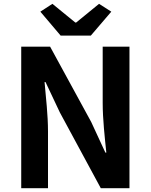

<svg xmlns="http://www.w3.org/2000/svg" viewBox="-20 -984 789 1004"><path d="M91 0H231V-297C231 -382 220 -475 213 -555H218L293 -396L507 0H657V-740H517V-445C517 -361 528 -263 536 -186H531L457 -346L242 -740H91ZM297 -798H455L562 -923L498 -964L378 -866H374L254 -964L191 -923Z"/></svg>

Font: Noto Sans Mono CJK JP Bold
Style: Regular
Weight: 700
Designer: Ryoko NISHIZUKA (kana & ideographs); Paul D. Hunt (Latin, Greek & Cyrillic); Wenlong ZHANG (bopomofo); Sandoll Communica
Foundry: Adobe Systems Incorporated
Version: Version 1.004;PS 1.004;hotconv 1.0.82;makeotf.lib2.5.63406